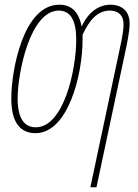

<svg xmlns="http://www.w3.org/2000/svg" viewBox="-20 -556 585 816"><path d="M487 -339 364 240H390L511 -329C520 -370 531 -424 531 -455C531 -509 498 -536 449 -536C399 -536 354 -503 327 -443C315 -507 282 -536 232 -536C79 -536 28 -258 28 -137C28 -33 68 10 131 10C268 10 331 -235 331 -388V-408C359 -470 395 -511 446 -511C482 -511 505 -492 505 -453C505 -419 495 -378 487 -339ZM132 -15C82 -15 55 -55 55 -137C55 -247 108 -511 230 -511C279 -511 304 -470 304 -388C304 -257 250 -15 132 -15Z"/></svg>

Font: Noto Sans ExtraCondensed Thin
Style: Italic
Weight: 100
Width: 2
Italic angle: -12°
Designer: Monotype Design Team
Foundry: Monotype Imaging Inc.
Version: Version 2.013